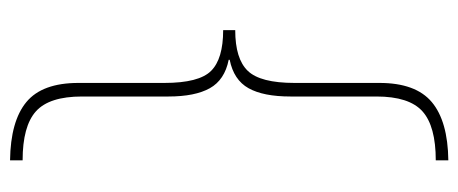

<svg xmlns="http://www.w3.org/2000/svg" viewBox="-285 -469 912 382"><g transform="rotate(-90 171.0 -278.0)"><path d="M43 133Q111 133 140.5 106.5Q170 80 170 15V-156Q170 -210 186.5 -239.5Q203 -269 243 -277V-279Q203 -287 186.5 -316.5Q170 -346 170 -399V-571Q170 -636 140.5 -662.5Q111 -689 43 -689V-714Q121 -713 159 -681.5Q197 -650 197 -578V-407Q197 -338 221 -314Q245 -290 302 -290V-266Q245 -266 221 -241Q197 -216 197 -148V21Q197 93 159 125Q121 157 43 158Z"/></g></svg>

Font: Noto Sans Thai Looped UI Narrow Thin
Style: Regular
Weight: 100
Width: 4
Designer: Cadson Demak Team
Foundry: Cadson Demak Co., Ltd.
Version: Version 1.000; ttfautohint (v1.8.4.7-5d5b)